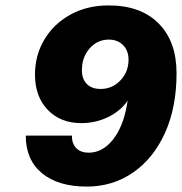

<svg xmlns="http://www.w3.org/2000/svg" viewBox="-20 -680 671 708"><path d="M631 -410Q631 -284 588.5 -190Q546 -96 471 -44Q396 8 300 8Q194 8 134.5 -41.5Q75 -91 75 -180H245Q245 -150 261.5 -133.5Q278 -117 307 -117Q358 -117 396 -164.5Q434 -212 448 -293Q450 -302 451 -309Q425 -271 379 -248.5Q333 -226 280 -226Q203 -226 156 -275Q109 -324 109 -405Q109 -476 143.5 -534Q178 -592 239.5 -626Q301 -660 381 -660Q499 -660 565 -593.5Q631 -527 631 -410ZM454 -460Q454 -493 434 -513.5Q414 -534 381 -534Q339 -534 310.5 -501.5Q282 -469 282 -421Q282 -389 300 -370.5Q318 -352 351 -352Q394 -352 424 -383.5Q454 -415 454 -460Z"/></svg>

Font: Overused Grotesk ExtraBold
Style: Italic
Weight: 800
Italic angle: -10°
Version: Version 0.003